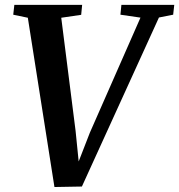

<svg xmlns="http://www.w3.org/2000/svg" viewBox="-20 -763 737 790"><path d="M204 6.5 94.5 -690 34.5 -702.5 39 -743H318L314 -702L232 -690L291 -224.5L308.5 -51L285 -50.5L349.5 -216.5L558 -690.5L475.5 -702.5L479.5 -743H697L692.5 -702.5L634 -691L317 4.5Z"/></svg>

Font: Merriweather 48pt SemiBold
Style: Italic
Weight: 600
Italic angle: -7.8°
Designer: Eben Sorkin
Foundry: Eben Sorkin
Version: Version 2.101